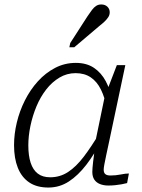

<svg xmlns="http://www.w3.org/2000/svg" viewBox="-20 -829 639 861"><path d="M484 -376 460 -342Q450 -392 432.5 -427.5Q415 -463 387 -482Q359 -501 319 -501Q280 -501 246.5 -481Q213 -461 187 -427.5Q161 -394 143.5 -352Q126 -310 116.5 -264.5Q107 -219 107 -177Q107 -131 117.5 -99Q128 -67 149.5 -50.5Q171 -34 205 -34Q249 -34 285 -57.5Q321 -81 355 -125.5Q389 -170 426 -232L436 -201Q404 -138 367 -90Q330 -42 288.5 -15Q247 12 197 12Q145 12 111 -11Q77 -34 60 -76.5Q43 -119 43 -178Q43 -228 55.5 -280Q68 -332 92 -379.5Q116 -427 150 -464.5Q184 -502 227 -524.5Q270 -547 320 -547Q368 -547 401 -525Q434 -503 454.5 -464.5Q475 -426 484 -376ZM542 -537 470 -197Q462 -160 456.5 -134Q451 -108 448 -92Q445 -76 445 -68Q445 -54 452.5 -48Q460 -42 475 -42Q499 -42 521 -46.5Q543 -51 558 -51L550 -8Q539 -5 525 -2.5Q511 0 496 1.5Q481 3 466 3Q445 3 428.5 -3.5Q412 -10 403 -23.5Q394 -37 394 -58Q394 -72 397.5 -103Q401 -134 406 -169L403 -171L451 -403L456 -412L504 -537ZM373 -757Q384 -773 392.5 -784.5Q401 -796 411 -802.5Q421 -809 434 -809Q451 -809 461.5 -799Q472 -789 472 -774Q472 -762 465.5 -752Q459 -742 449 -732.5Q439 -723 425 -712L313 -617H291L295 -636Z"/></svg>

Font: Roboto Serif 20pt ExtraLight
Style: Italic
Weight: 250
Italic angle: -10°
Version: Version 1.007